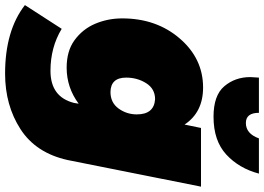

<svg xmlns="http://www.w3.org/2000/svg" viewBox="-192 -650 1013 736"><g transform="rotate(90 314.0 -282.5)"><path d="M394 -595Q312 -595 277 -636.5Q242 -678 242 -736L244 -769H379Q379 -719 418 -719Q459 -719 477 -769H612Q592 -693 539 -644Q486 -595 394 -595ZM229 204Q64 204 -34 128L57 -13Q128 30 218 30Q318 30 341 -60L344 -78Q282 -32 206 -32Q142.5 -32 101.5 -61.5Q58 -93 37.5 -141.5Q17 -190 17 -245Q17 -376 94 -465.5Q171 -555 282 -555Q377 -555 424 -484L437 -547H662L560 -36Q533 86 441.5 145Q350 204 229 204ZM299 -200Q340 -200 362.5 -231Q385 -262 385 -301Q385 -367 327 -371Q287 -371 265.5 -337Q244 -303 244 -260Q244 -201 299 -200Z"/></g></svg>

Font: Argentum Sans Black
Style: Italic
Weight: 900
Italic angle: -11°
Designer: Julieta Ulanovsky (font), Cristiano Sobral (main changes and remaster)
Foundry: Julieta Ulanovsky (font), Cristiano Sobral (main changes and remaster)
Version: Version 2.007;June 15, 2022;FontCreator 14.0.0.2814 64-bit; 